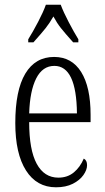

<svg xmlns="http://www.w3.org/2000/svg" viewBox="-20 -786 446 816"><path d="M45 -263Q45 -402 87.5 -473Q130 -544 210 -544Q285 -544 325 -480Q365 -416 365 -298V-267H104Q104 -149 136 -90Q168 -31 228 -31Q267 -31 294 -53.5Q321 -76 336 -112Q350 -105 350 -84Q350 -64 334.5 -42Q319 -20 289.5 -5Q260 10 218 10Q136 10 90.5 -61.5Q45 -133 45 -263ZM307 -304Q305 -506 211 -506Q161 -506 134 -453Q107 -400 104 -304ZM100 -619Q120 -651 142 -693Q164 -735 175 -766H238Q250 -734 272 -692Q294 -650 313 -619V-606H291Q256 -645 239 -666.5Q222 -688 207 -716Q191 -688 174 -666.5Q157 -645 122 -606H100Z"/></svg>

Font: Noto Serif CondLight
Style: Regular
Weight: 300
Width: 3
Designer: Monotype Design Team
Foundry: Monotype Imaging Inc.
Version: Version 1.001